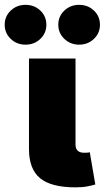

<svg xmlns="http://www.w3.org/2000/svg" viewBox="-74 -788 442 810"><path d="M244.6 2.4Q142.1 2.4 95.2 -36.1Q48.3 -74.7 48.3 -159.2V-541H244.6V-177.7Q244.6 -161.1 253.9 -152.3Q263.2 -143.6 280.8 -143.6Q289.6 -143.6 295.2 -144Q300.8 -144.5 304.7 -146L328.1 -9.8Q315.9 -5.9 294.7 -1.7Q273.4 2.4 244.6 2.4ZM259.8 -599.6Q223.1 -599.6 197.5 -624Q171.9 -648.4 171.9 -683.6Q171.9 -719.2 197.5 -743.4Q223.1 -767.6 259.8 -767.6Q296.9 -767.6 322.3 -743.4Q347.7 -719.2 347.7 -683.6Q347.7 -648.4 322.3 -624Q296.9 -599.6 259.8 -599.6ZM33.7 -599.6Q-3.4 -599.6 -28.8 -624Q-54.2 -648.4 -54.2 -683.6Q-54.2 -719.2 -28.6 -743.4Q-2.9 -767.6 33.7 -767.6Q70.8 -767.6 96.2 -743.4Q121.6 -719.2 121.6 -683.6Q121.6 -648.4 96.2 -624Q70.8 -599.6 33.7 -599.6Z"/></svg>

Font: Inter 17pt Black
Style: Regular
Weight: 900
Version: Version 4.001;git-66647c0bb